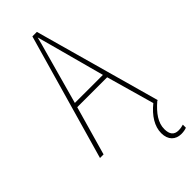

<svg xmlns="http://www.w3.org/2000/svg" viewBox="-294 -762 1026 1026"><g transform="rotate(-45 219.5 -249.0)"><path d="M352 134C352 86 382 44 433 0H437L238 -715H204L0 0H27L106 -278H332L409 -6C356 37 325 86 325 138C325 189 355 217 399 217C415 217 430 214 439 210V187C431 190 415 193 401 193C368 193 352 173 352 134ZM243 -607 325 -303H113L197 -606C206 -638 213 -662 220 -691C228 -660 235 -637 243 -607Z"/></g></svg>

Font: Noto Sans Gurmukhi Condensed Thin
Style: Regular
Weight: 100
Width: 3
Designer: Jelle Bosma - Monotype Design Team
Foundry: Monotype Imaging Inc.
Version: Version 2.004